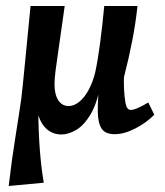

<svg xmlns="http://www.w3.org/2000/svg" viewBox="-20 -441 551 641"><path d="M9 180Q19 94 31.5 16Q44 -62 51 -111Q56 -154 61 -206.5Q66 -259 71.5 -314Q77 -369 82 -421H196L174 -266Q169 -233 165.5 -205.5Q162 -178 162 -160Q162 -126 174.5 -106.5Q187 -87 209 -87Q227 -87 244.5 -101Q262 -115 276 -141Q290 -167 298 -200Q307 -242 314.5 -299.5Q322 -357 328 -421H439Q433 -364 421.5 -305Q410 -246 394 -184Q393 -171 394 -145.5Q395 -120 399 -97Q403 -74 417 -74Q426 -74 443.5 -82Q461 -90 475 -99L495 -58Q470 -32 432.5 -12.5Q395 7 363 7Q331 7 319 -12Q307 -31 306.5 -67.5Q306 -104 311 -157L316 -159Q304 -95 282 -58.5Q260 -22 234 -7Q208 8 184 8Q163 8 144.5 -3.5Q126 -15 114 -40.5Q102 -66 100 -106L108 -115Q107 -42 111 30Q115 102 126 169Z"/></svg>

Font: Yrsa SemiBold
Style: Italic
Weight: 600
Italic angle: -7.10001°
Version: Version 2.004